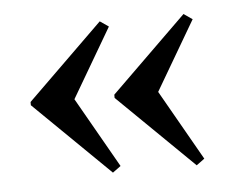

<svg xmlns="http://www.w3.org/2000/svg" viewBox="-33 -380 434 354"><g transform="rotate(-5 184.0 -203.0)"><path d="M333 -74 318 -63 178 -200V-206L318 -343L334 -332L259 -204ZM178 -74 163 -63 23 -200V-206L163 -343L179 -332L104 -204Z"/></g></svg>

Font: Ibarra Real Nova
Style: Regular
Weight: 400
Designer: Jose Maria Ribagorda & Octavio Pardo
Foundry: Jose Maria Ribagorda
Version: Version 1.014